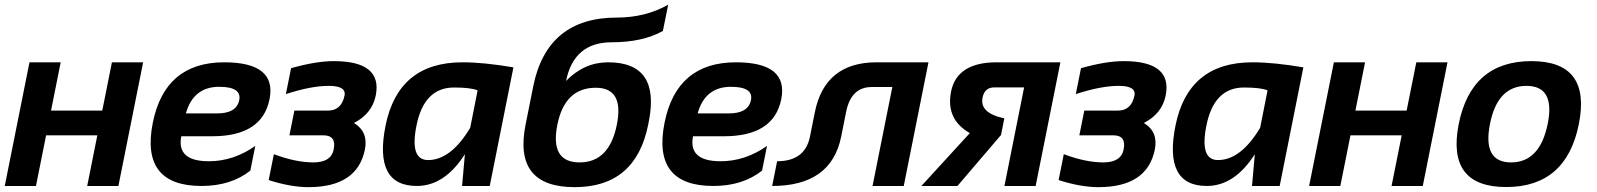

<svg xmlns="http://www.w3.org/2000/svg" viewBox="-28 -771 6621 796"><path d="M-8.3 0 94.2 -512.7H223.6L183.6 -312.5H396L436 -512.7H565.4L462.9 0H333.5L375.5 -210H163.1L121.1 0Z M1089.4 -359.4Q1058.6 -206.1 852.1 -206.1H723.6Q703.1 -102.5 837.9 -102.5Q939.9 -102.5 1030.3 -166L1009.8 -63.5Q929.2 0 807.6 0Q553.2 0 605.5 -262.2Q655.8 -512.7 901.4 -512.7Q1120.1 -512.7 1089.4 -359.4ZM742.7 -300.8H872.1Q952.6 -300.8 963.9 -356Q974.6 -411.1 880.9 -411.1Q773.4 -411.1 742.7 -300.8Z M1178.7 -488.3Q1282.2 -517.6 1355.5 -517.6Q1558.1 -517.6 1529.8 -375Q1514.6 -299.8 1439.5 -261.2Q1499.5 -224.6 1484.9 -151.4Q1453.6 4.9 1251 4.9Q1177.7 4.9 1085.9 -24.4L1107.4 -131.8Q1198.2 -97.7 1271.5 -97.7Q1344.7 -97.7 1355.5 -151.4Q1367.2 -210 1312.5 -210H1171.9L1192.4 -312.5H1331.5Q1387.7 -312.5 1400.4 -375Q1408.2 -415 1335 -415Q1261.7 -415 1157.2 -380.9Z M1952.1 -396.5Q1922.9 -408.2 1854.5 -408.2Q1730 -408.2 1698.7 -250.5Q1669.9 -107.4 1746.6 -107.4Q1841.3 -107.4 1921.4 -241.2ZM2002.4 0H1887.7L1899.4 -131.8Q1815.4 0 1700.2 0Q1520.5 0 1570.3 -249.5Q1623 -512.7 1889.2 -512.7Q1978.5 -512.7 2100.6 -491.7Z M2659.2 -253.9Q2607.4 4.9 2354.5 4.9Q2099.1 4.9 2150.9 -253.9L2182.6 -412.6Q2239.7 -698.2 2529.8 -698.2Q2647.9 -698.2 2742.2 -751.5L2720.2 -642.6Q2636.2 -595.7 2507.8 -595.7Q2351.1 -595.7 2318.8 -435.5Q2394 -512.7 2493.2 -512.7Q2710.9 -512.7 2661.6 -266.1ZM2375 -97.7Q2498 -97.7 2529.3 -253.9Q2560.1 -407.2 2441.9 -407.2Q2313.5 -407.2 2282.7 -253.9Q2251.5 -97.7 2375 -97.7Z M3210.9 -359.4Q3180.2 -206.1 2973.6 -206.1H2845.2Q2824.7 -102.5 2959.5 -102.5Q3061.5 -102.5 3151.9 -166L3131.3 -63.5Q3050.8 0 2929.2 0Q2674.8 0 2727.1 -262.2Q2777.3 -512.7 3022.9 -512.7Q3241.7 -512.7 3210.9 -359.4ZM2864.3 -300.8H2993.7Q3074.2 -300.8 3085.4 -356Q3096.2 -411.1 3002.4 -411.1Q2895 -411.1 2864.3 -300.8Z M3193.8 -102.5Q3309.6 -102.5 3330.1 -205.1L3350.1 -305.2Q3391.6 -512.7 3606.4 -512.7H3821.3L3718.8 0H3589.4L3671.4 -410.2H3585.9Q3500.5 -410.2 3480 -307.6L3459.5 -205.1Q3418.5 0 3173.3 0Z M4136.2 0 4217.8 -408.7H4094.2Q4053.7 -408.7 4045.4 -365.7Q4032.7 -302.2 4135.7 -280.3L4122.1 -211.4L3941.4 0H3792L3992.7 -219.2Q3892.1 -276.4 3915 -391.6Q3939.5 -512.7 4104.5 -512.7H4368.2L4265.6 0Z M4453.6 -488.3Q4557.1 -517.6 4630.4 -517.6Q4833 -517.6 4804.7 -375Q4789.6 -299.8 4714.4 -261.2Q4774.4 -224.6 4759.8 -151.4Q4728.5 4.9 4525.9 4.9Q4452.6 4.9 4360.8 -24.4L4382.3 -131.8Q4473.1 -97.7 4546.4 -97.7Q4619.6 -97.7 4630.4 -151.4Q4642.1 -210 4587.4 -210H4446.8L4467.3 -312.5H4606.4Q4662.6 -312.5 4675.3 -375Q4683.1 -415 4609.9 -415Q4536.6 -415 4432.1 -380.9Z M5227.1 -396.5Q5197.8 -408.2 5129.4 -408.2Q5004.9 -408.2 4973.6 -250.5Q4944.8 -107.4 5021.5 -107.4Q5116.2 -107.4 5196.3 -241.2ZM5277.3 0H5162.6L5174.3 -131.8Q5090.3 0 4975.1 0Q4795.4 0 4845.2 -249.5Q4897.9 -512.7 5164.1 -512.7Q5253.4 -512.7 5375.5 -491.7Z M5399.4 0 5502 -512.7H5631.3L5591.3 -312.5H5803.7L5843.8 -512.7H5973.1L5870.6 0H5741.2L5783.2 -210H5570.8L5528.8 0Z M6236.8 -97.7Q6356.4 -97.7 6388.7 -258.3Q6419.9 -415 6300.3 -415Q6180.7 -415 6149.4 -258.3Q6117.2 -97.7 6236.8 -97.7ZM6019.5 -256.3Q6071.8 -517.6 6320.8 -517.6Q6569.8 -517.6 6517.6 -256.3Q6465.3 4.4 6216.3 4.4Q5968.3 4.4 6019.5 -256.3Z"/></svg>

Font: Sansation
Style: Bold Italic
Weight: 700
Designer: Bernd Montag
Version: Version 1.301